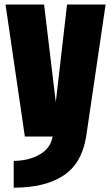

<svg xmlns="http://www.w3.org/2000/svg" viewBox="-20 -618 506 869"><path d="M92.5 0 5 -597.5H179.5L232.5 -155.5L283.5 -597.5H458L370 0Q350 123 266.2 177.2Q182.5 231.5 42 231.5V110Q109.5 110 159 81.5Q209 53.5 218 0Z"/></svg>

Font: Anybody Condensed ExtraBold
Style: Regular
Weight: 800
Width: 3
Designer: Tyler Finck
Foundry: Etcetera Type Company
Version: Version 1.010; ttfautohint (v1.8.3) -l 8 -r 50 -G 200 -x 14 